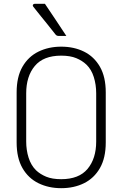

<svg xmlns="http://www.w3.org/2000/svg" viewBox="-20 -964 640 1004"><path d="M300 -720Q367 -720 419.5 -694Q472 -668 502.5 -615Q533 -562 533 -481V-219Q533 -138 502.5 -85Q472 -32 419.5 -6Q367 20 300 20Q234 20 181 -6Q128 -32 97.5 -85Q67 -138 67 -219V-481Q67 -562 97.5 -615Q128 -668 181 -694Q234 -720 300 -720ZM117 -224Q117 -179 129.5 -139.5Q142 -100 168 -74Q190 -53 221.5 -40Q253 -27 300 -27Q393 -27 438 -81Q483 -135 483 -224V-476Q483 -521 470.5 -561Q458 -601 432 -626Q410 -647 378.5 -660Q347 -673 300 -673Q207 -673 162 -619Q117 -565 117 -476ZM215 -944Q246 -897 272 -859Q298 -821 327 -776H287Q276 -776 270 -784Q243 -819 226 -839.5Q209 -860 193.5 -879.5Q178 -899 154 -929Q150 -934 152.5 -939Q155 -944 161 -944Z"/></svg>

Font: Recursive Mn Lnr St Lt
Style: Regular
Weight: 300
Monospace: yes
Version: Version 1.079;hotconv 1.0.112;makeotfexe 2.5.65598; ttfautoh